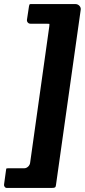

<svg xmlns="http://www.w3.org/2000/svg" viewBox="-62 -762 419 947"><path d="M-28 165Q-35 165 -39 159.5Q-43 154 -42 148L-32 75Q-31 69 -29.5 68.5Q-28 68 -21 68H57Q68 68 77 59.5Q86 51 87 38L181 -631Q183 -644 180.5 -644.5Q178 -645 167 -645H89Q80 -645 75 -651Q70 -657 71 -665L81 -731Q83 -740 84.5 -741Q86 -742 95 -742H309Q322 -742 330 -733Q338 -724 336 -713L214 151Q213 160 209 162.5Q205 165 192 165H-28Z"/></svg>

Font: Libre Franklin Thin ExtraBold
Style: Italic
Weight: 800
Italic angle: -8°
Version: Version 2.000